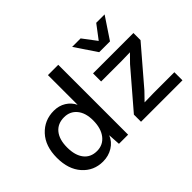

<svg xmlns="http://www.w3.org/2000/svg" viewBox="-126 -1072 1409 1409"><g transform="rotate(-45 578.0 -368.0)"><path d="M1046 -746 934 -578H822L709 -746H797L878 -639L959 -746ZM437 -725H544V0H449L443 -95Q423 -46 377.5 -18Q332 10 275 10Q179 10 116.5 -60Q54 -130 54 -249Q54 -370 119 -440Q184 -510 282 -510Q335 -510 375.5 -485Q416 -460 437 -417ZM678 0V-74L920 -356L981 -418L894 -416H680V-500H1099V-426L857 -144L797 -82L892 -84H1108V0ZM298 -76Q361 -76 399 -124.5Q437 -173 437 -256Q437 -334 400 -378.5Q363 -423 302 -423Q235 -423 198 -377.5Q161 -332 161 -250Q161 -168 197 -122Q233 -76 298 -76Z"/></g></svg>

Font: Elaine Sans Medium
Style: Regular
Weight: 500
Designer: Wei Huang
Foundry: Wei Huang
Version: Version 2.001;December 24, 2019;FontCreator 12.0.0.2547 64-b